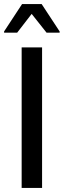

<svg xmlns="http://www.w3.org/2000/svg" viewBox="-26 -920 312 940"><path d="M80 0V-688H180V0ZM-6 -760V-766L82 -900H178L266 -766V-760H202L129 -852L58 -760Z"/></svg>

Font: Saira SemiCondensed Medium
Style: Regular
Weight: 500
Width: 4
Designer: Hector Gatti with collaboration of the Omnibus-Type team
Foundry: Omnibus-Type
Version: Version 1.101